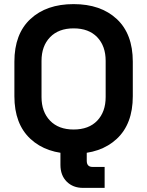

<svg xmlns="http://www.w3.org/2000/svg" viewBox="-20 -734 716 934"><path d="M338 14Q206 14 128 -58.5Q50 -131 50 -266V-434Q50 -569 128 -641.5Q206 -714 338 -714Q470 -714 548 -641.5Q626 -569 626 -434V-266Q626 -131 548 -58.5Q470 14 338 14ZM338 -104Q412 -104 453 -147Q494 -190 494 -262V-438Q494 -510 453 -553Q412 -596 338 -596Q265 -596 223.5 -553Q182 -510 182 -438V-262Q182 -190 223.5 -147Q265 -104 338 -104ZM384 180Q335 180 304.5 149.5Q274 119 274 68V0H402V48Q402 78 430 78H489V180Z"/></svg>

Font: Space Grotesk Light
Style: Bold
Weight: 700
Version: Version 2.000